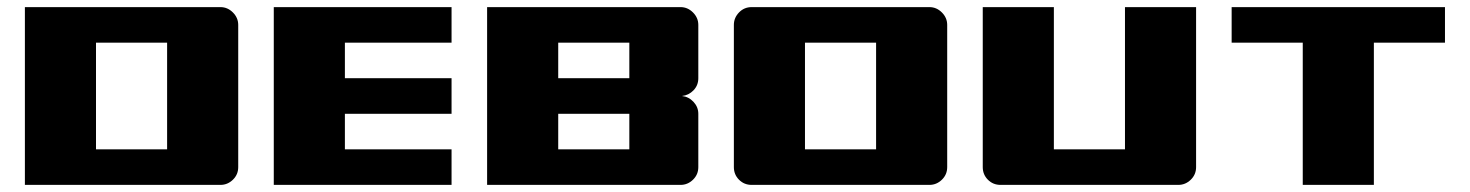

<svg xmlns="http://www.w3.org/2000/svg" viewBox="-20 -520 4134 540"><path d="M600 -500Q620 -500 635 -485Q650 -470 650 -450V-50Q650 -29 635 -14.5Q620 0 600 0H50V-500ZM250 -100H450V-400H250Z M750 -500H1250V-400H950V-300H1250V-200H950V-100H1250V0H750Z M1350 0V-500H1894Q1914 -500 1929 -485Q1944 -470 1944 -450V-300Q1944 -280 1930.5 -266Q1917 -252 1898 -250Q1917 -248 1930.5 -233.5Q1944 -219 1944 -200V-50Q1944 -29 1929 -14.5Q1914 0 1894 0ZM1550 -100H1750V-200H1550ZM1750 -400H1550V-300H1750Z M2594 -500Q2614 -500 2629 -485Q2644 -470 2644 -450V-50Q2644 -29 2629 -14.5Q2614 0 2594 0H2094Q2073 0 2058.5 -14.5Q2044 -29 2044 -50V-450Q2044 -470 2058.5 -485Q2073 -500 2094 -500ZM2244 -400V-100H2444V-400Z M2744 -500H2944V-100H3144V-500H3344V-50Q3344 -29 3329 -14.5Q3314 0 3294 0H2794Q2773 0 2758.5 -14.5Q2744 -29 2744 -50Z M3444 -500H4044V-400H3844V0H3644V-400H3444Z"/></svg>

Font: Tokeely Brookings
Style: Regular
Weight: 400
Designer: Peter Wiegel
Foundry: Peter Wiegel
Version: Version 2.001